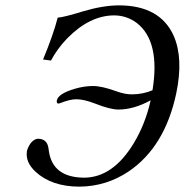

<svg xmlns="http://www.w3.org/2000/svg" viewBox="-20 -678 683 710"><path d="M537.1 -307.1Q474.6 -272.9 418 -272.9Q387.2 -272.9 330.6 -295.4Q290 -311 262.2 -311Q239.3 -311 203.1 -296.9Q198.7 -295.4 196.8 -294.9Q189 -294.9 189.9 -304.7Q190.4 -306.2 190.4 -307.1Q195.3 -331.1 254.4 -349.1Q290.5 -359.9 323.7 -359.9Q356.9 -359.9 409.2 -340.8Q442.4 -328.6 469.7 -329.1Q509.3 -329.6 543.9 -344.2Q573.2 -523.9 486.8 -592.3Q449.7 -620.6 402.8 -621.1Q312 -621.1 228.5 -536.1Q191.4 -497.6 168.5 -454.1L139.2 -458Q176.8 -548.3 193.4 -612.8Q214.4 -613.8 287.6 -636.2Q359.9 -657.7 418.9 -658.2Q572.3 -658.2 622.6 -544.9Q658.7 -461.9 631.8 -333Q589.8 -134.8 455.6 -43.9Q372.6 11.7 272.5 12.2Q170.4 11.7 111.3 -43Q73.2 -78.6 79.6 -119.1Q80.1 -121.1 80.1 -122.1Q93.3 -160.6 119.1 -165Q150.9 -165 157.7 -137.2Q159.7 -129.4 160.6 -120.1Q174.3 -22 290.5 -21Q397 -21 474.1 -147.5Q517.6 -219.2 537.1 -307.1Z"/></svg>

Font: Linux Biolinum Slanted O
Style: Slanted
Weight: 400
Designer: Philipp H. Poll
Foundry: Philipp H. Poll
Version: Version 1.0.4